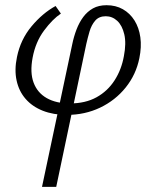

<svg xmlns="http://www.w3.org/2000/svg" viewBox="-20 -443 608 752"><path d="M144.5 289 262.8 -269Q269.1 -299.8 279.7 -327.5Q290.4 -355.3 306.2 -376.6Q322.1 -397.9 344.3 -410.3Q366.5 -422.6 397.4 -422.6Q433.5 -422.6 461.2 -406.9Q489 -391.1 506.8 -362.8Q524.5 -334.5 529.7 -297Q534.9 -259.5 525.8 -215Q512.7 -150.5 472.2 -100.2Q431.6 -49.8 372.1 -21.4Q312.5 7 241.8 7Q188.9 7 147.6 -9.3Q106.4 -25.6 80.2 -55.8Q54 -85.9 45 -127.8Q35.9 -169.7 46.5 -219.9Q60.5 -288.3 103.5 -339.8Q146.5 -391.4 197.7 -419.5L218.5 -389.8Q185.8 -368.1 152.5 -323.3Q119.2 -278.5 107.7 -217Q96.8 -159.1 111.6 -119.3Q126.5 -79.5 163.2 -58.7Q200 -37.9 253.7 -37.9Q314.5 -37.9 358 -62Q401.5 -86 428.6 -128.1Q455.8 -170.2 465.2 -223Q475 -273.5 466.8 -308.5Q458.6 -343.4 439.2 -361.4Q419.7 -379.4 394.2 -379.4Q367.9 -379.4 353 -362.3Q338.2 -345.2 330.8 -320.1Q323.5 -295.1 318 -270.8L200.2 289Z"/></svg>

Font: Ysabeau
Style: Bold Italic
Weight: 700
Italic angle: -12°
Designer: Christian Thalmann (Catharsis Fonts)
Version: Version 2.002